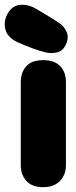

<svg xmlns="http://www.w3.org/2000/svg" viewBox="-63 -775 315 795"><path d="M116 0Q69 0 46 -26Q23 -52 23 -91V-433Q23 -476 46 -501Q69 -526 116 -526Q163 -526 186.5 -501Q210 -476 210 -435V-91Q210 -52 185.5 -26Q161 0 116 0ZM186 -677Q204 -664 213.5 -641Q223 -618 209 -589Q198 -565 175 -558.5Q152 -552 126 -558Q101 -564 70 -575.5Q39 -587 10 -600Q-33 -620 -41 -654.5Q-49 -689 -30 -721Q-11 -753 23 -755Q57 -757 89 -737Q111 -724 137.5 -708Q164 -692 186 -677Z"/></svg>

Font: Bagel Fat One
Style: Regular
Weight: 400
Designer: Kyung-won Kim
Foundry: JAMO
Version: Version 1.000; ttfautohint (v1.8.4.7-5d5b);gftools[0.9.28]